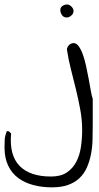

<svg xmlns="http://www.w3.org/2000/svg" viewBox="-268 -429 440 850"><path d="M-248 223.6Q-248 203.1 -247.1 188Q-246.1 172.9 -238.3 152.3Q-237.3 152.3 -235.8 151.9Q-234.4 151.4 -233.4 151.4Q-233.4 151.4 -232.4 151.9Q-231.4 152.3 -230.5 152.3Q-229.5 152.3 -228.5 152.3Q-227.5 153.3 -223.6 157.2L-218.8 162.1Q-227.5 257.8 -181.6 305.2Q-135.7 352.5 -42 352.5Q1 352.5 27.8 334.5Q54.7 316.4 69.8 287.1Q85 257.8 90.3 221.2Q95.7 184.6 95.7 147.5Q95.7 101.6 87.4 56.6Q79.1 11.7 68.4 -32.7Q57.6 -77.1 46.4 -120.6Q35.2 -164.1 28.3 -209Q28.3 -214.8 30.8 -219.7Q33.2 -224.6 37.1 -229Q41 -233.4 46.9 -235.8Q52.7 -238.3 57.6 -238.3Q70.3 -238.3 80.6 -224.1Q90.8 -210 99.1 -187Q107.4 -164.1 113.3 -135.7Q119.1 -107.4 124.5 -80.1Q129.9 -52.7 133.8 -28.8Q137.7 -4.9 142.6 8.8V32.2Q142.6 48.8 142.6 66.9Q142.6 85 142.6 101.6V124Q142.6 158.2 141.6 191.9Q140.6 225.6 134.3 256.3Q127.9 287.1 116.2 313.5Q104.5 339.8 84 359.4Q63.5 378.9 33.7 389.6Q3.9 400.4 -38.1 400.4Q-83 400.4 -121.1 390.1Q-159.2 379.9 -187.5 358.9Q-215.8 337.9 -231.9 304.2Q-248 270.5 -248 223.6ZM-1 -384.8Q-1 -396.5 8.8 -402.8Q18.6 -409.2 28.3 -409.2Q39.1 -409.2 48.3 -399.9Q57.6 -390.6 57.6 -379.9Q57.6 -369.1 47.9 -360.4Q38.1 -351.6 27.3 -351.6Q13.7 -351.6 6.3 -362.3Q-1 -373 -1 -384.8Z"/></svg>

Font: Swanky and Moo Moo
Style: Regular
Weight: 400
Designer: Kimberly Geswein
Foundry: Kimberly Geswein
Version: Version 1.002 2001